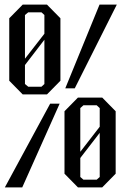

<svg xmlns="http://www.w3.org/2000/svg" viewBox="-20 -810 540 830"><path d="M183.1 -790 241.2 -731V-460.9L183.1 -401.9H78.1L20 -460.9V-731L78.1 -790ZM303.2 -428.2H262.2L410.2 -790H484.9ZM87.9 -745.1V-556.2L171.9 -664.1V-745.1L159.2 -756.8H102.1ZM171.9 -446.8V-638.2L87.9 -528.8V-446.8L102.1 -435.1H159.2ZM421.9 -388.2 480 -329.1V-59.1L421.9 0H316.9L258.8 -59.1V-329.1L316.9 -388.2ZM196.8 -361.8H237.8L76.2 0H1ZM327.1 -342.8V-153.8L411.1 -262.2V-342.8L397.9 -355H340.8ZM411.1 -44.9V-235.8L327.1 -127V-44.9L340.8 -33.2H397.9Z"/></svg>

Font: Steps Mono
Style: Regular
Weight: 400
Width: 3
Version: Version 1.000;PS 001.000;hotconv 1.0.70;makeotf.lib2.5.58329